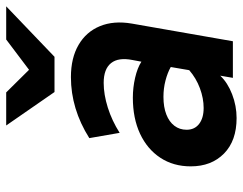

<svg xmlns="http://www.w3.org/2000/svg" viewBox="-102 -670 784 620"><g transform="rotate(-90 290.0 -360.0)"><path d="M218.8 12Q145.4 12 104.1 -28.7Q62.8 -69.4 62.8 -136Q62.8 -192.2 90.6 -234.3Q118.4 -276.5 168.2 -299.8Q218 -323 284.6 -323Q317 -323 348.9 -315.7Q380.7 -308.4 400.8 -295.4L406.2 -324Q415.3 -369.6 396.2 -393.4Q377.1 -417.2 332.4 -417.2Q295 -417.2 252.7 -403.9Q210.4 -390.6 171 -365.6L154 -463.6Q201.2 -493.4 250.5 -508.2Q299.8 -523 351 -523Q412.7 -523 454.9 -498.4Q497.2 -473.8 515.5 -429.4Q533.9 -384.9 523.8 -326L466.8 0H348.6L355.6 -40.8Q332.9 -16.8 295.5 -2.4Q258.2 12 218.8 12ZM251.2 -94.4Q282.5 -94.4 315.1 -106.5Q347.6 -118.6 373.4 -141L383.6 -200.6Q365 -211.1 339.9 -217.6Q314.8 -224.2 287.2 -224.2Q254.2 -224.2 230.4 -214.9Q206.6 -205.7 193.8 -188.8Q181 -172 181 -149.4Q181 -123.6 199.9 -109Q218.9 -94.4 251.2 -94.4ZM302.8 -576 194.8 -732H301.6L374.6 -658.2L472.4 -732H579.6L416.6 -576Z"/></g></svg>

Font: Overpass
Style: Italic
Weight: 400
Italic angle: -10°
Designer: Delve Withrington, Dave Bailey, Thomas Jockin
Foundry: Delve Fonts LLC
Version: Version 4.000